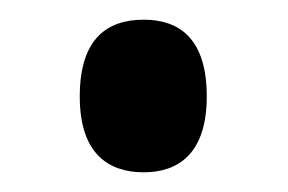

<svg xmlns="http://www.w3.org/2000/svg" viewBox="-20 -453 292 195"><path d="M126 -278C161 -278 190 -297 190 -355C190 -415 161 -433 126 -433C90 -433 61 -415 61 -355C61 -297 90 -278 126 -278Z"/></svg>

Font: Noto Serif Display Condensed Extra
Style: Regular
Weight: 800
Width: 3
Designer: Monotype Design Team
Foundry: Monotype Imaging Inc.
Version: Version 1.900